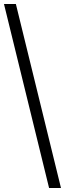

<svg xmlns="http://www.w3.org/2000/svg" viewBox="-20 -828 328 968"><path d="M227.5 120 0 -808H60L287.5 120Z"/></svg>

Font: Encode Sans Condensed Thin Light
Style: Regular
Weight: 300
Version: Version 3.002